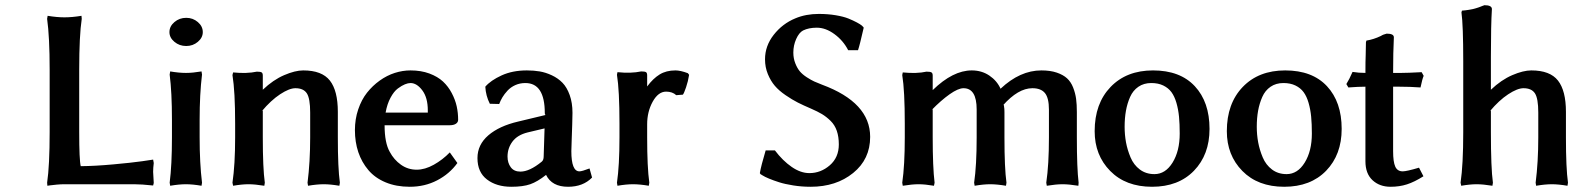

<svg xmlns="http://www.w3.org/2000/svg" viewBox="-20 -712 6083 742"><path d="M286.1 -442.9V-202.1Q286.1 -93.8 292 -69.8Q347.7 -70.3 417.5 -76.7Q487.3 -83 529.3 -88.9L571.8 -95.2L574.2 -82Q571.8 -62.5 571.8 -47.9Q571.8 -40.5 574.2 -4.9L571.8 4.9Q526.9 0 498 0H229Q215.3 0 199 1.5Q182.6 2.9 172.9 4.4L163.1 5.9L162.1 -5.9Q171.9 -72.3 171.9 -202.1V-442.9Q171.9 -568.8 162.1 -639.2L164.1 -650.9Q200.2 -645 229 -645Q258.8 -645 294.9 -650.9L295.9 -639.2Q286.1 -574.2 286.1 -442.9Z M634.8 -587.9Q634.8 -610.4 654.1 -626.7Q673.3 -643.1 699.7 -643.1Q725.6 -643.1 744.6 -626.7Q763.7 -610.4 763.7 -587.9Q763.7 -566.4 744.6 -550.3Q725.6 -534.2 699.7 -534.2Q673.3 -534.2 654.1 -550.3Q634.8 -566.4 634.8 -587.9ZM644.5 -181.2V-249Q644.5 -355.5 635.7 -423.8L637.7 -436Q671.9 -430.2 698.7 -430.2Q724.6 -430.2 758.8 -436L760.7 -423.8Q751.5 -347.7 751.5 -249V-181.2Q751.5 -82 760.7 -5.9L758.8 5.9Q724.6 0 698.7 0Q671.9 0 637.7 5.9L635.7 -5.9Q644.5 -74.2 644.5 -181.2Z M1121.6 -371.1Q1098.1 -371.1 1062.5 -347.7Q1026.9 -324.2 991.7 -282.2L995.6 -285.2V-181.2Q995.6 -62 1003.4 -5.9L1001.5 5.9Q965.3 0 940.4 0Q915 0 880.9 5.9L878.4 -5.9Q888.7 -75.7 888.7 -181.2V-233.9Q888.7 -358.9 878.4 -421.9L880.9 -432.1Q933.1 -426.8 972.7 -435.1Q986.8 -435.1 991.2 -432.1Q995.6 -429.2 995.6 -419.9V-365.2Q1035.6 -403.3 1078.1 -421.6Q1120.6 -439.9 1151.9 -439.9Q1224.1 -439.9 1254.9 -400.6Q1285.6 -361.3 1285.6 -279.8V-181.2Q1285.6 -62 1293.5 -5.9L1291.5 5.9Q1256.8 0 1231.4 0Q1205.1 0 1170.4 5.9L1168.5 -5.9Q1178.7 -85.4 1178.7 -181.2V-276.9Q1178.7 -331.5 1165.8 -351.3Q1152.8 -371.1 1121.6 -371.1Z M1470.2 -276.9H1633.3V-285.2Q1633.3 -334.5 1612.1 -362.8Q1590.8 -391.1 1566.4 -391.1Q1557.1 -391.1 1544.9 -386.2Q1532.7 -381.3 1517.6 -370.1Q1502.4 -358.9 1489.3 -334.5Q1476.1 -310.1 1470.2 -276.9ZM1718.3 -123 1747.6 -82Q1717.3 -40 1669.4 -15.1Q1621.6 9.8 1563.5 9.8Q1511.2 9.8 1470.2 -7.3Q1429.2 -24.4 1403.6 -54.7Q1377.9 -85 1364.7 -124Q1351.6 -163.1 1351.6 -209Q1351.6 -251.5 1364.3 -289.1Q1377 -326.7 1398.4 -353.8Q1419.9 -380.9 1447.5 -400.6Q1475.1 -420.4 1505.6 -430.2Q1536.1 -439.9 1566.4 -439.9Q1606.9 -439.9 1639.2 -428Q1671.4 -416 1691.9 -397Q1712.4 -377.9 1725.8 -352.3Q1739.3 -326.7 1744.9 -301.3Q1750.5 -275.9 1750.5 -249Q1750.5 -239.3 1741.7 -233.6Q1732.9 -228 1718.3 -228H1466.3Q1466.3 -159.7 1486.3 -125Q1502.4 -94.7 1529.5 -75.4Q1556.6 -56.2 1590.3 -56.2Q1622.1 -56.2 1656.5 -75.4Q1690.9 -94.7 1718.3 -123Z M2084.5 -215.8 2019 -200.2Q1979.5 -190.4 1960.4 -164.8Q1941.4 -139.2 1941.4 -106.9Q1941.4 -82.5 1953.9 -65.7Q1966.3 -48.8 1991.2 -48.8Q2026.4 -48.8 2073.2 -86.9Q2081.1 -92.8 2081.1 -107.9ZM2175.3 9.8Q2112.8 9.8 2090.3 -36.1Q2057.1 -9.8 2029.1 0Q2001 9.8 1956.1 9.8Q1898.9 9.8 1862.1 -18.3Q1825.2 -46.4 1825.2 -101.1Q1825.2 -152.8 1867.2 -189Q1909.2 -225.1 1982.4 -242.2L2090.3 -268.1H2088.4Q2085.4 -268.1 2085.4 -274.9Q2085.4 -391.1 2010.3 -391.1Q1989.3 -391.1 1971.4 -383.1Q1953.6 -375 1941.4 -361.8Q1929.2 -348.6 1921.6 -335.9Q1914.1 -323.2 1909.2 -310.1L1873 -311Q1857.4 -341.8 1855.5 -377Q1876.5 -401.4 1918.7 -420.7Q1960.9 -439.9 2016.1 -439.9Q2042.5 -439.9 2065.7 -436Q2088.9 -432.1 2112.8 -420.9Q2136.7 -409.7 2153.8 -392.1Q2170.9 -374.5 2181.6 -344.7Q2192.4 -314.9 2192.4 -275.9Q2192.4 -252.9 2191.4 -231Q2190.9 -214.4 2189.5 -175.8Q2188 -137.2 2188 -127.9Q2188 -49.8 2219.2 -49.8Q2229 -49.8 2258.3 -61L2268.1 -25.9Q2233.4 9.8 2175.3 9.8Z M2590.3 -439.9Q2609.4 -439.9 2638.2 -429.2L2643.1 -422.9Q2639.2 -397.5 2631.3 -374.5Q2623.5 -351.6 2619.1 -346.2L2593.3 -344.2Q2578.6 -357.9 2554.2 -357.9Q2523.9 -357.9 2502.4 -319.1Q2481 -280.3 2481 -231.9V-181.2Q2481 -65.4 2489.3 -5.9L2487.3 5.9Q2453.1 0 2426.3 0Q2400.4 0 2366.2 5.9L2364.3 -5.9Q2374 -72.3 2374 -181.2V-234.9Q2374 -362.8 2364.3 -422.9L2366.2 -433.1Q2418.5 -427.7 2458 -436Q2472.2 -436 2476.6 -433.1Q2481 -430.2 2481 -420.9V-377.9Q2503.9 -408.7 2529.3 -424.3Q2554.7 -439.9 2590.3 -439.9Z M3107.9 -43Q3151.9 -43 3186.8 -73.2Q3221.7 -103.5 3221.7 -153.8Q3221.7 -183.6 3213.9 -206.3Q3206.1 -229 3189.9 -244.9Q3173.8 -260.7 3156.7 -271Q3139.6 -281.2 3114.7 -292Q3085 -304.7 3063.2 -315.7Q3041.5 -326.7 3015.9 -344.2Q2990.2 -361.8 2974.4 -380.4Q2958.5 -398.9 2947.5 -425.5Q2936.5 -452.1 2936.5 -482.9Q2936.5 -534.7 2970.2 -577.6Q3003.9 -620.6 3053.7 -641.1Q3094.2 -658.2 3144.5 -658.2Q3179.2 -658.2 3209.7 -653.1Q3240.2 -647.9 3258.8 -640.4Q3277.3 -632.8 3291 -625.5Q3304.7 -618.2 3310.5 -613.3L3315.9 -607.9L3317.9 -605Q3302.2 -536.1 3295.9 -518.1H3257.8Q3238.8 -555.2 3204.8 -580.1Q3170.9 -605 3136.7 -605Q3105.5 -605 3083.5 -594.2Q3067.9 -585.9 3056.9 -561.3Q3045.9 -536.6 3045.9 -508.8Q3045.9 -486.3 3053.5 -467.3Q3061 -448.2 3071 -436.3Q3081.1 -424.3 3098.1 -413.3Q3115.2 -402.3 3127 -397Q3138.7 -391.6 3156.7 -384.8Q3342.8 -315.9 3342.8 -183.1Q3342.8 -96.7 3277.1 -43.5Q3211.4 9.8 3112.8 9.8Q3078.1 9.8 3045.7 4.6Q3013.2 -0.5 2991.2 -7.6Q2969.2 -14.6 2952.1 -21.7Q2935.1 -28.8 2926.8 -34.2L2918.9 -39.1L2916.5 -43Q2921.4 -71.8 2939 -130.9H2974.6Q3004.9 -90.8 3039.6 -66.9Q3074.2 -43 3107.9 -43Z M3584.5 -419.9V-363.8Q3662.6 -439.9 3735.4 -439.9Q3773.9 -439.9 3803.5 -419.9Q3833 -399.9 3846.7 -369.1Q3921.9 -439.9 4004.4 -439.9Q4039.1 -439.9 4064 -431.4Q4088.9 -422.9 4103.8 -409.2Q4118.7 -395.5 4127.2 -373.8Q4135.7 -352.1 4138.7 -330.1Q4141.6 -308.1 4141.6 -278.8V-181.2Q4141.6 -62 4148.4 -5.9L4147.5 5.9Q4111.3 0 4086.4 0Q4061.5 0 4025.4 5.9L4023.4 -5.9Q4033.7 -75.7 4033.7 -181.2V-288.1Q4033.7 -333.5 4018.3 -352.3Q4002.9 -371.1 3969.7 -371.1Q3914.6 -371.1 3855.5 -304.2L3859.4 -307.1Q3859.4 -305.2 3859.9 -302.7Q3860.4 -300.3 3860.4 -298.8Q3861.8 -293 3861.8 -278.8V-181.2Q3861.8 -62 3869.6 -5.9L3867.7 5.9Q3833 0 3806.6 0Q3781.2 0 3746.6 5.9L3744.6 -5.9Q3754.4 -72.3 3754.4 -181.2V-289.1Q3754.4 -371.1 3703.6 -371.1Q3683.1 -371.1 3649.9 -347.7Q3616.7 -324.2 3580.6 -287.1L3584.5 -290V-181.2Q3584.5 -65.9 3591.8 -5.9L3589.4 5.9Q3554.7 0 3529.8 0Q3504.9 0 3468.8 5.9L3466.8 -5.9Q3476.6 -72.3 3476.6 -181.2V-233.9Q3476.6 -361.8 3466.8 -421.9L3468.8 -432.1Q3522.5 -426.8 3560.5 -435.1Q3575.2 -435.1 3579.8 -432.1Q3584.5 -429.2 3584.5 -419.9Z M4210.4 -205.1Q4210.4 -312 4272 -376Q4333.5 -439.9 4436 -439.9Q4540.5 -439.9 4597.4 -378.9Q4654.3 -317.9 4654.3 -213.9Q4654.3 -114.3 4594.2 -52.2Q4534.2 9.8 4432.1 9.8Q4330.6 9.8 4270.5 -51.3Q4210.4 -112.3 4210.4 -205.1ZM4429.2 -391.1Q4400.4 -391.1 4379.4 -376.7Q4358.4 -362.3 4347.4 -337.4Q4336.4 -312.5 4331.3 -283.9Q4326.2 -255.4 4326.2 -222.2Q4326.2 -191.4 4331.5 -162.1Q4336.9 -132.8 4349.1 -103.8Q4361.3 -74.7 4385 -56.9Q4408.7 -39.1 4441.4 -39.1Q4483.9 -39.1 4511.5 -83.7Q4539.1 -128.4 4539.1 -195.8Q4539.1 -232.9 4536.4 -261Q4533.7 -289.1 4526.4 -314.5Q4519 -339.8 4507.1 -356Q4495.1 -372.1 4475.6 -381.6Q4456.1 -391.1 4429.2 -391.1Z M4721.2 -205.1Q4721.2 -312 4782.7 -376Q4844.2 -439.9 4946.8 -439.9Q5051.3 -439.9 5108.2 -378.9Q5165 -317.9 5165 -213.9Q5165 -114.3 5105 -52.2Q5044.9 9.8 4942.9 9.8Q4841.3 9.8 4781.2 -51.3Q4721.2 -112.3 4721.2 -205.1ZM4939.9 -391.1Q4911.1 -391.1 4890.1 -376.7Q4869.1 -362.3 4858.2 -337.4Q4847.2 -312.5 4842 -283.9Q4836.9 -255.4 4836.9 -222.2Q4836.9 -191.4 4842.3 -162.1Q4847.7 -132.8 4859.9 -103.8Q4872.1 -74.7 4895.8 -56.9Q4919.4 -39.1 4952.1 -39.1Q4994.6 -39.1 5022.2 -83.7Q5049.8 -128.4 5049.8 -195.8Q5049.8 -232.9 5047.1 -261Q5044.4 -289.1 5037.1 -314.5Q5029.8 -339.8 5017.8 -356Q5005.9 -372.1 4986.3 -381.6Q4966.8 -391.1 4939.9 -391.1Z M5207 -434.1Q5231 -430.2 5256.8 -430.2Q5256.8 -479 5257.8 -498Q5257.8 -504.9 5258.3 -523.4Q5258.8 -542 5258.8 -548.8L5260.7 -555.2Q5288.6 -559.6 5316.9 -573.2Q5324.7 -578.6 5338.9 -582Q5366.7 -582 5366.7 -567.9Q5363.8 -510.7 5363.8 -430.2H5395Q5419.9 -430.2 5474.1 -433.1L5481.9 -418.9Q5476.6 -407.2 5469.7 -374Q5430.2 -377 5385.7 -377H5363.8V-127.9Q5363.8 -86.4 5372.1 -68.1Q5380.4 -49.8 5400.9 -49.8Q5416 -49.8 5463.9 -64L5481 -30.8Q5446.3 -8.8 5417.2 0.5Q5388.2 9.8 5354 9.8Q5311.5 9.8 5284.2 -15.6Q5256.8 -41 5256.8 -88.9V-377Q5230.5 -377 5190.9 -374L5183.1 -387.2Q5194.3 -404.8 5207 -434.1Z M5634.8 -201.2V-475.1Q5634.8 -615.2 5627.9 -664.1L5629.9 -670.9Q5636.7 -671.4 5642.8 -672.1Q5648.9 -672.9 5653.6 -673.6Q5658.2 -674.3 5663.6 -675.3Q5668.9 -676.3 5672.4 -677Q5675.8 -677.7 5680.7 -679.2Q5685.5 -680.7 5688 -681.4Q5690.4 -682.1 5695.3 -683.8Q5700.2 -685.5 5701.9 -686.3Q5703.6 -687 5709.2 -689.2Q5714.8 -691.4 5716.8 -691.9Q5745.6 -691.9 5745.6 -676.8Q5741.7 -615.7 5741.7 -493.2V-365.2Q5781.7 -403.3 5824.2 -421.6Q5866.7 -439.9 5897.9 -439.9Q5970.2 -439.9 6001 -400.6Q6031.7 -361.3 6031.7 -279.8V-181.2Q6031.7 -62 6039.6 -5.9L6037.6 5.9Q6002.9 0 5977.5 0Q5951.2 0 5916.5 5.9L5914.6 -5.9Q5924.8 -85.4 5924.8 -181.2V-276.9Q5924.8 -331.5 5911.9 -351.3Q5898.9 -371.1 5867.7 -371.1Q5844.2 -371.1 5808.6 -347.7Q5772.9 -324.2 5737.8 -282.2L5741.7 -285.2V-201.2Q5741.7 -62 5749.5 -5.9L5747.6 5.9Q5711.4 0 5686.5 0Q5661.1 0 5627 5.9L5624.5 -5.9Q5634.8 -75.7 5634.8 -201.2Z"/></svg>

Font: Linear Smooth
Style: Bold
Weight: 700
Designer: Philipp H. Poll, Flanker
Foundry: Philipp H. Poll, reworked by Flanker
Version: Version 1.061 | FøM Fix